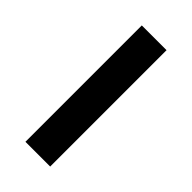

<svg xmlns="http://www.w3.org/2000/svg" viewBox="-164 -520 560 560"><g transform="rotate(45 116.0 -240.0)"><path d="M64.9 0V-480H167V0Z"/></g></svg>

Font: Prompt
Style: Regular
Weight: 400
Designer: Katatrad Team
Foundry: CadsonDemak
Version: Version 1.000;PS 001.000;hotconv 1.0.88;makeotf.lib2.5.64775